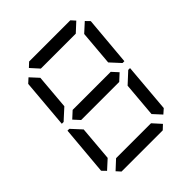

<svg xmlns="http://www.w3.org/2000/svg" viewBox="-262 -1170 1341 1341"><g transform="rotate(-45 408.0 -500.0)"><path d="M93 -75 64 -105 96 -469H114L126 -456L182 -395L160 -136ZM134 -544 120 -531H102L133 -894L167 -925L223 -864L201 -605ZM215 -969 248 -1000H655L683 -969L616 -907H271ZM600 -546 642 -500 592 -454H216L174 -500L224 -546ZM723 -925 752 -895 720 -531H702L690 -544L634 -605L656 -864ZM601 -31 568 0H161L133 -31L200 -93H545ZM682 -456 696 -469H714L683 -105L649 -75L593 -136L615 -394Z"/></g></svg>

Font: DSEG7 Classic Mini
Style: Italic
Weight: 400
Italic angle: -5°
Designer: Keshikan(Twitter:@keshinomi_88pro)
Version: Version 0.46